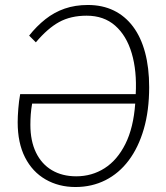

<svg xmlns="http://www.w3.org/2000/svg" viewBox="-20 -737 666 771"><path d="M283 14Q216 14 163 -16.5Q110 -47 80.5 -105Q51 -163 51 -246Q51 -269 53.5 -300.5Q56 -332 61 -359H525Q530 -452 509 -523Q488 -594 442.5 -634Q397 -674 328 -674Q264 -674 217.5 -648.5Q171 -623 124 -567L97 -594Q127 -632 162.5 -660Q198 -688 240 -702.5Q282 -717 333 -717Q391 -717 436.5 -695Q482 -673 514 -630.5Q546 -588 562.5 -526.5Q579 -465 579 -387Q579 -293 557.5 -219Q536 -145 497 -93Q458 -41 403.5 -13.5Q349 14 283 14ZM286 -29Q349 -29 400 -61.5Q451 -94 483.5 -159Q516 -224 523 -321H109Q105 -298 103.5 -277.5Q102 -257 102 -236Q102 -171 124.5 -124.5Q147 -78 188.5 -53.5Q230 -29 286 -29Z"/></svg>

Font: Literata 18pt ExtraLight
Style: Italic
Weight: 250
Italic angle: -2°
Designer: Latin by Veronika Burian and Jose Scaglione. Greek by Irene Vlachou. Cyrillic by Vera Evstafieva
Foundry: TypeTogether
Version: Version 3.103;gftools[0.9.29]